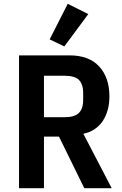

<svg xmlns="http://www.w3.org/2000/svg" viewBox="-20 -989 640 1009"><path d="M211 -271C211 -271 290 -271 290 -271C290 -271 423 0 423 0C423 0 567 0 567 0C567 0 418 -286 418 -286C418 -286 418 -286 418 -286C462 -295 496 -318 520 -353C543 -388 555 -431 555 -482C555 -482 555 -482 555 -482C555 -549 537 -601 501 -640C465 -679 413 -698 345 -698C345 -698 80 -698 80 -698C80 -698 80 0 80 0C80 0 211 0 211 0C211 0 211 -271 211 -271ZM211 -373C211 -373 211 -591 211 -591C211 -591 318 -591 318 -591C318 -591 318 -591 318 -591C353 -591 379 -584 394 -570C409 -555 417 -532 417 -501C417 -501 417 -463 417 -463C417 -463 417 -463 417 -463C417 -432 409 -409 394 -395C379 -380 353 -373 318 -373C318 -373 211 -373 211 -373ZM444 -915C444 -915 336 -969 336 -969C336 -969 241 -782 241 -782C241 -782 318 -745 318 -745C318 -745 444 -915 444 -915Z"/></svg>

Font: IBM Plex Mono Mod
Style: SemiBold
Weight: 500
Designer: Mike Abbink, Paul van der Laan, Pieter van Rosmalen
Foundry: Bold Monday
Version: ""